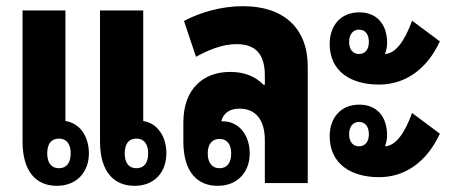

<svg xmlns="http://www.w3.org/2000/svg" viewBox="-20 -593 1460 622"><path d="M164 9C230 9 268 -37 268 -96C268 -151 239 -194 192 -201V-559H53V-135C53 -35 99 9 164 9ZM416 9C482 9 519 -37 519 -96C519 -151 490 -194 444 -201V-559H304V-135C304 -35 350 9 416 9ZM171 -48C146 -48 133 -66 133 -96C133 -127 146 -144 171 -144C196 -144 209 -126 209 -96C209 -66 196 -48 171 -48ZM422 -48C397 -48 384 -66 384 -96C384 -127 397 -144 422 -144C447 -144 460 -126 460 -96C460 -66 447 -48 422 -48Z M685 9C751 9 789 -37 789 -96C789 -154 755 -200 702 -200H697C703 -225 722 -241 756 -241C806 -241 838 -208 838 -138V0H977V-377C977 -502 899 -573 767 -573C696 -573 626 -552 576 -525L615 -409C655 -431 700 -450 746 -450C807 -450 838 -419 838 -348V-318H834C807 -346 771 -360 726 -360C638 -360 574 -305 574 -196V-135C574 -35 620 9 685 9ZM691 -48C667 -48 653 -66 653 -96C653 -126 667 -143 691 -143C716 -143 729 -125 729 -96C729 -66 716 -48 691 -48Z M1208 -319C1292 -319 1363 -368 1405 -459L1315 -526C1291 -461 1263 -420 1227 -418C1232 -430 1234 -442 1234 -455C1234 -514 1201 -553 1144 -553C1081 -553 1048 -507 1048 -451C1048 -359 1120 -319 1208 -319ZM1143 -418C1123 -418 1111 -433 1111 -457C1111 -481 1123 -497 1143 -497C1163 -497 1175 -482 1175 -457C1175 -433 1163 -418 1143 -418ZM1208 -19C1291 -19 1362 -67 1405 -160L1315 -227C1291 -162 1263 -121 1227 -119C1232 -131 1234 -143 1234 -155C1234 -215 1201 -254 1144 -254C1081 -254 1048 -208 1048 -152C1048 -60 1120 -19 1208 -19ZM1143 -119C1123 -119 1111 -134 1111 -158C1111 -182 1123 -198 1143 -198C1163 -198 1175 -183 1175 -158C1175 -134 1163 -119 1143 -119Z"/></svg>

Font: Noto Sans Thai Looped ExtraCondensed ExtraBold
Style: Regular
Weight: 800
Width: 2
Designer: Sasikarn Vongin, Ben Mitchell
Foundry: The Fontpad Ltd
Version: Version 1.001